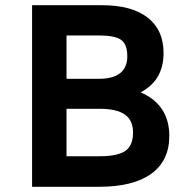

<svg xmlns="http://www.w3.org/2000/svg" viewBox="-20 -716 740 736"><path d="M629 -195Q629 -100 560 -50Q491 0 360 0H103V-696H372Q485 -696 546 -648.5Q607 -601 607 -513Q607 -408 519 -362Q573 -339 601 -297Q629 -255 629 -195ZM235 -580V-414H360Q414 -414 441 -436Q468 -458 468 -500Q468 -546 444.5 -563Q421 -580 361 -580ZM490 -208Q490 -255 458.5 -277Q427 -299 361 -299H235V-117H360Q431 -117 460.5 -137.5Q490 -158 490 -208Z"/></svg>

Font: AmikoBold
Style: Bold
Weight: 700
Designer: Pablo Impallari, Rodrigo Fuenzalida, Andres Torresi
Foundry: Impallari Type
Version: Version 1.000; ttfautohint (v1.3)